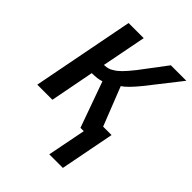

<svg xmlns="http://www.w3.org/2000/svg" viewBox="-210 -633 938 938"><g transform="rotate(45 259.5 -164.0)"><path d="M447.8 -82.5 393.1 199.2H299.3L338.4 0H315.4L230.5 -236.8Q207 -228 165.5 -228L121.6 0H17.1L119.6 -528.3H224.1L179.2 -298.3Q195.8 -298.8 207.3 -302.2Q218.8 -305.7 229.5 -313Q244.6 -321.3 263.2 -339.6Q281.7 -357.9 309.6 -393.1L411.6 -528.3H518.6L386.7 -360.4Q338.9 -301.3 310.5 -283.2L389.6 -82.5Z"/></g></svg>

Font: Arimo Medium
Style: Italic
Weight: 500
Italic angle: -12°
Designer: Steve Matteson
Foundry: Monotype Imaging Inc.
Version: Version 1.33